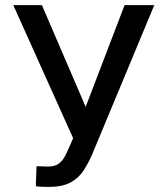

<svg xmlns="http://www.w3.org/2000/svg" viewBox="-20 -732 665 762"><path d="M146.3 -711.6 320 -307.9 474.4 -711.6H592.3L345.2 -117.9Q330.3 -83.8 311.3 -54.7Q292.3 -25.6 259.8 -7.8Q227.3 9.9 171.9 9.9Q160.2 9.9 143.8 9.1Q127.5 8.2 122.2 7.1L125 -72.4Q130.3 -72.4 146.7 -71.7Q163 -71 170.5 -71Q196.7 -71 211.8 -81.7Q226.9 -92.3 236 -109Q245 -125.7 252.8 -143.5L270.2 -183.6L32.7 -711.6Z"/></svg>

Font: Interface
Style: Regular
Weight: 400
Designer: Rasmus Andersson
Foundry: rsms
Version: Version 1.8